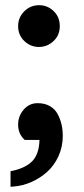

<svg xmlns="http://www.w3.org/2000/svg" viewBox="-20 -526 320 729"><path d="M128.9 -506.3Q160.2 -506.3 183.6 -483.9Q207 -461.4 207 -426.8Q207 -392.1 183.1 -369.9Q159.2 -347.7 127.9 -347.7Q96.2 -347.7 72.5 -370.1Q48.8 -392.6 48.8 -426.8Q48.8 -459.5 72 -482.9Q95.2 -506.3 128.9 -506.3ZM123 -134.3Q150.4 -134.3 169.9 -122.8Q189.5 -111.3 199.5 -91.8Q209.5 -72.3 213.9 -52.2Q218.3 -32.2 218.3 -9.8Q218.3 31.7 201.9 67.4Q185.5 103 158.9 126.7Q132.3 150.4 99.9 164.8Q67.4 179.2 33.2 182.1L20 183.1V124L29.8 122.1Q79.1 110.8 103.8 84.5Q128.4 58.1 129.9 5.4H74.2L70.3 2Q48.8 -20 48.8 -53.2Q48.8 -85 69.8 -109.6Q90.8 -134.3 123 -134.3Z"/></svg>

Font: TAML ThiruValluvar
Style: Bold
Weight: 400
Version: Version 0.271; dev 7ad24fM